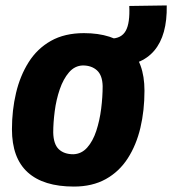

<svg xmlns="http://www.w3.org/2000/svg" viewBox="-20 -677 634 707"><path d="M252 10Q140 10 82 -42.5Q24 -95 24 -201Q24 -271 39 -334.5Q54 -398 85.5 -448Q117 -498 167.5 -526.5Q218 -555 289 -555Q395 -555 453.5 -502Q512 -449 512 -343Q512 -270 497 -206.5Q482 -143 450.5 -94Q419 -45 369.5 -17.5Q320 10 252 10ZM250 -109Q280 -110 301 -133.5Q322 -157 334.5 -195Q347 -233 352.5 -276.5Q358 -320 358 -360Q357 -400 337 -418Q317 -436 285 -436Q255 -435 234 -410.5Q213 -386 200 -348Q187 -310 181.5 -267.5Q176 -225 176 -189Q177 -146 196.5 -127.5Q216 -109 250 -109ZM377 -434 371 -535H388Q427 -535 443 -563.5Q459 -592 456 -655L594 -657Q596 -547 548 -490.5Q500 -434 405 -434Z"/></svg>

Font: Georama
Style: Bold Italic
Weight: 700
Italic angle: -9°
Designer: Jean-Baptiste Levee
Foundry: Production Type
Version: Version 1.000